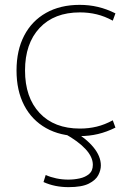

<svg xmlns="http://www.w3.org/2000/svg" viewBox="-20 -550 571 790"><path d="M308 10Q228 10 169.5 -23Q111 -56 79.5 -116.5Q48 -177 48 -260Q48 -343 79.5 -403.5Q111 -464 169.5 -497Q228 -530 308 -530Q347 -530 383 -521.5Q419 -513 455 -495L444 -465Q411 -483 378 -491Q345 -499 309 -499Q203 -499 143 -435Q83 -371 83 -260Q83 -149 143 -85Q203 -21 309 -21Q345 -21 378 -29Q411 -37 444 -55L455 -25Q419 -7 383 1.5Q347 10 308 10ZM262 220Q205 220 159 199L168 170Q188 179 212 184Q236 189 261 189Q285 189 308 184Q331 179 346.5 166Q362 153 362 128Q362 96 332 63.5Q302 31 246 0L279 -13Q334 19 364.5 56Q395 93 395 131Q395 150 384.5 170.5Q374 191 345.5 205.5Q317 220 262 220Z"/></svg>

Font: M PLUS 1 Thin ExtraLight
Style: Regular
Weight: 250
Version: Version 1.001